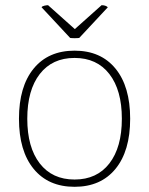

<svg xmlns="http://www.w3.org/2000/svg" viewBox="-20 -707 574 739"><path d="M53 -250Q53 -374 109.5 -443Q166 -512 267 -512Q368 -512 424.5 -443Q481 -374 481 -250Q481 -126 424.5 -57Q368 12 267 12Q166 12 109.5 -57Q53 -126 53 -250ZM449 -250Q449 -360 401 -422Q353 -484 267 -484Q181 -484 133 -422Q85 -360 85 -250Q85 -140 133 -78Q181 -16 267 -16Q353 -16 401 -78Q449 -140 449 -250ZM268 -595 371 -687Q387 -687 395 -679L285 -561Q279 -560 267 -560Q256 -560 250 -561L140 -679Q142 -683 150.5 -685Q159 -687 165 -687Z"/></svg>

Font: Arima Madurai Thin
Style: Regular
Weight: 250
Designer: Joana Correia and Natanael Gama
Foundry: NDISCOVER
Version: Version 1.019; ttfautohint (v1.5) -l 7 -r 28 -G 50 -x 13 -D 